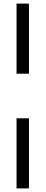

<svg xmlns="http://www.w3.org/2000/svg" viewBox="-20 -828 254 1068"><path d="M72 -418V-808H141V-418ZM72 220V-170H141V220Z"/></svg>

Font: Encode Sans SC Condensed
Style: Regular
Weight: 400
Width: 3
Designer: Multiple Designers
Foundry: Impallari Type
Version: Version 3.002